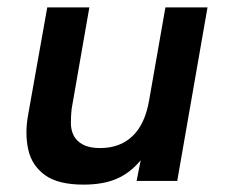

<svg xmlns="http://www.w3.org/2000/svg" viewBox="-20 -490 610 520"><path d="M206 10Q137 10 101.5 -16Q66 -42 56.5 -85Q47 -128 56 -178L108 -470H222L174 -195Q172 -176 172 -157Q172 -138 179.5 -123Q187 -108 204.5 -98.5Q222 -89 251 -89Q305 -89 339 -121.5Q373 -154 384 -219L428 -470H542L460 0H350L361 -56Q333 -22 296.5 -6Q260 10 206 10Z"/></svg>

Font: Gantari SemiBold
Style: Italic
Weight: 600
Italic angle: -10°
Designer: Anugrah Pasau
Foundry: Lafontype
Version: Version 1.000